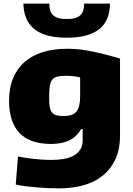

<svg xmlns="http://www.w3.org/2000/svg" viewBox="-20 -819 732 1059"><path d="M307 220Q276 220 242.5 218.5Q209 217 177 214Q145 211 116.5 207.5Q88 204 67 199L79 44Q114 51 163 57Q212 63 262 63Q298 63 329.5 58Q361 53 385 40Q409 27 422.5 6.5Q436 -14 436 -46V-107H427Q402 -63 360.5 -44Q319 -25 262 -25Q30 -25 30 -265Q30 -335 52.5 -388.5Q75 -442 116.5 -478Q158 -514 217.5 -532Q277 -550 351 -550Q376 -550 401.5 -548Q427 -546 460 -540.5Q493 -535 537 -524.5Q581 -514 642 -496V-73Q642 7 615 62.5Q588 118 542.5 153Q497 188 436 204Q375 220 307 220ZM331 -179Q382 -179 402 -204Q422 -229 422 -289V-392Q406 -396 387 -398.5Q368 -401 345 -401Q315 -401 296.5 -396.5Q278 -392 268 -379.5Q258 -367 254.5 -343.5Q251 -320 251 -282Q251 -251 254 -231Q257 -211 266 -199.5Q275 -188 290.5 -183.5Q306 -179 331 -179ZM348 -611Q281 -611 235.5 -625Q190 -639 162.5 -664.5Q135 -690 122.5 -724Q110 -758 109 -799H252Q252 -778 256.5 -762.5Q261 -747 272 -736Q283 -725 301.5 -719.5Q320 -714 348 -714Q376 -714 394.5 -719.5Q413 -725 424 -736Q435 -747 439.5 -762.5Q444 -778 444 -799H587Q586 -757 573.5 -722.5Q561 -688 533.5 -663.5Q506 -639 460.5 -625Q415 -611 348 -611Z"/></svg>

Font: Plata Sans Black
Style: Regular
Weight: 900
Designer: Pablo Impallari, Andres Torresi, & Cristiano Sobral
Foundry: Pablo Impallari, Andres Torresi, & Cristiano Sobral
Version: Version 1.00;December 28, 2019;FontCreator 12.0.0.2547 64-bi